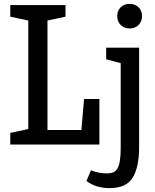

<svg xmlns="http://www.w3.org/2000/svg" viewBox="-20 -746 799 991"><path d="M414 -235H493V0H33V-60L126 -80V-640L33 -660V-720H318V-660L225 -640V-75H400ZM698 15Q698 116 665 170.5Q632 225 546 225Q513 225 483 216.5Q453 208 426 188L450 133Q468 141 490.5 145Q513 149 532 149Q551 149 564.5 143.5Q578 138 586.5 123Q595 108 599 82Q603 56 603 15V-420L528 -440V-500H698ZM649 -599Q621 -599 603 -617Q585 -635 585 -663Q585 -691 603 -708.5Q621 -726 649 -726Q677 -726 695 -708.5Q713 -691 713 -663Q713 -635 695 -617Q677 -599 649 -599Z"/></svg>

Font: HermeneusOne
Style: Regular
Weight: 400
Designer: Rodrigo Fuenzalida, Pablo Impallari
Foundry: Pablo Impallari, Rodrigo Fuenzalida
Version: Version 1.000; ttfautohint (v0.8) -G 200 -r 50